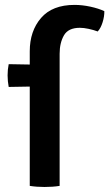

<svg xmlns="http://www.w3.org/2000/svg" viewBox="-20 -759 446 784"><path d="M101.5 -549.5Q101.5 -632 147.5 -685.5Q193.5 -739 284.5 -739Q315.5 -739 349 -731.8Q382.5 -724.5 406 -713.5Q406.5 -692.5 399 -668.2Q391.5 -644 379 -630.5Q361.5 -637 341.8 -641.2Q322 -645.5 306 -645.5Q259 -645.5 241.2 -614.8Q223.5 -584 223.5 -539.5V0Q195.5 4.5 162 4.5Q129.5 4.5 101.5 0V-405.5L15.5 -404Q13.5 -414.5 12.2 -427.2Q11 -440 11 -451Q11 -475 15.5 -497L101.5 -495.5Z"/></svg>

Font: Signika Negative SC SemiBold
Style: Regular
Weight: 600
Designer: Anna Giedryś
Foundry: Anna Giedryś
Version: Version 2.000; ttfautohint (v1.8.3) -l 8 -r 50 -G 200 -x 9 -